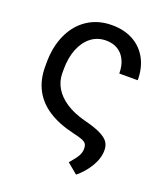

<svg xmlns="http://www.w3.org/2000/svg" viewBox="-133 -628 775 898"><g transform="rotate(20 255.0 -179.5)"><path d="M470.7 -335.9H378.9Q378.9 -375 365.2 -402.8Q351.6 -430.7 327.1 -445.3Q302.7 -460 269.5 -460Q226.6 -460 194.8 -435.5Q163.1 -411.1 145.5 -367.2Q127.9 -323.2 127.9 -266.6V-247.1Q127.9 -207 147.9 -173.3Q168 -139.6 206.5 -114.3Q245.1 -88.9 300.8 -74.2Q355.5 -60.5 384.8 -45.9Q414.1 -31.2 425.3 -14.6Q436.5 2 436.5 25.4Q436.5 65.4 412.1 106.4Q387.7 147.5 350.6 177.7L298.8 134.8Q326.2 103.5 335.4 86.4Q344.7 69.3 344.7 51.8Q344.7 36.1 338.9 27.3Q333 18.6 317.9 12.7Q302.7 6.8 272.5 0Q196.3 -17.6 145 -50.8Q93.8 -84 67.9 -133.3Q42 -182.6 42 -247.1V-266.6Q42 -346.7 70.3 -408.2Q98.6 -469.7 150.4 -503.4Q202.1 -537.1 270.5 -537.1Q331.1 -537.1 376 -512.7Q420.9 -488.3 445.8 -442.9Q470.7 -397.5 470.7 -335.9Z"/></g></svg>

Font: Pretendard JP Variable
Style: Regular
Weight: 400
Designer: Base glyphs from Inter by Rasmus Andersson; Hangul glyphs from Noto Sans CJK(Source Han Sans) by Jang Soo-young and Kang
Foundry: Kil Hyung-jin
Version: Version 1.307;Glyphs 3.2 (3192)